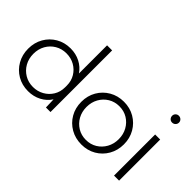

<svg xmlns="http://www.w3.org/2000/svg" viewBox="-81 -1172 1613 1613"><g transform="rotate(45 725.5 -366.0)"><path d="M550.8 0H496.6L493.7 -93.8Q462.4 -45.4 409.9 -17.8Q357.4 9.8 293 9.8Q221.2 9.8 164.3 -23.4Q107.4 -56.6 74.5 -114.3Q41.5 -171.9 41.5 -244.1Q41.5 -316.9 74.5 -374.3Q107.4 -431.6 164.3 -464.8Q221.2 -498 293 -498Q356 -498 407.7 -471.4Q459.5 -444.8 490.7 -397.9V-732.4H550.8ZM297.4 -44.4Q350.6 -44.4 394.5 -69.1Q438.5 -93.8 464.6 -136.5Q490.7 -179.2 490.7 -233.4V-255.4Q490.7 -309.1 464.8 -351.8Q439 -394.5 395.3 -419.2Q351.6 -443.8 297.4 -443.8Q242.2 -443.8 198 -417.7Q153.8 -391.6 128.4 -346.4Q103 -301.3 103 -244.6Q103 -187.5 128.4 -142.3Q153.8 -97.2 197.8 -70.8Q241.7 -44.4 297.4 -44.4Z M926.8 9.8Q854.5 9.8 796.9 -23.4Q739.3 -56.6 706.1 -114Q672.9 -171.4 672.9 -244.1Q672.9 -316.4 706.1 -373.8Q739.3 -431.2 796.9 -464.6Q854.5 -498 926.8 -498Q998.5 -498 1055.7 -464.6Q1112.8 -431.2 1146 -373.8Q1179.2 -316.4 1179.2 -244.1Q1179.2 -171.9 1146 -114.3Q1112.8 -56.6 1055.7 -23.4Q998.5 9.8 926.8 9.8ZM926.3 -44.4Q981 -44.4 1024.2 -70.8Q1067.4 -97.2 1092.5 -142.3Q1117.7 -187.5 1117.7 -244.1Q1117.7 -300.8 1092.5 -345.9Q1067.4 -391.1 1024.2 -417.5Q981 -443.8 926.3 -443.8Q871.6 -443.8 828.1 -417.5Q784.7 -391.1 759.5 -345.9Q734.4 -300.8 734.4 -244.1Q734.4 -187.5 759.5 -142.3Q784.7 -97.2 828.1 -70.8Q871.6 -44.4 926.3 -44.4Z M1335.4 -659.7Q1318.4 -659.7 1306.9 -671.6Q1295.4 -683.6 1295.4 -700.7Q1295.4 -717.3 1306.9 -729Q1318.4 -740.7 1335.4 -740.7Q1353 -740.7 1365 -729Q1377 -717.3 1377 -700.7Q1377 -683.6 1365 -671.6Q1353 -659.7 1335.4 -659.7ZM1365.7 0H1305.7V-488.3H1365.7Z"/></g></svg>

Font: Kumbh Sans Light
Style: Regular
Weight: 300
Version: Version 1.004